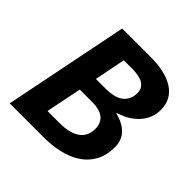

<svg xmlns="http://www.w3.org/2000/svg" viewBox="-170 -798 945 945"><g transform="rotate(45 302.0 -326.0)"><path d="M159 -652H358Q407 -652 447 -643Q487 -634 516 -616Q545 -598 561 -570Q577 -542 577 -503Q577 -446 538.5 -402.5Q500 -359 436 -340L434 -336Q488 -323 517.5 -292.5Q547 -262 547 -214Q547 -157 524.5 -116Q502 -75 463.5 -49.5Q425 -24 373.5 -12Q322 0 265 0H28ZM308 -385Q377 -385 407 -411Q437 -437 437 -480Q437 -512 412 -529.5Q387 -547 333 -547H275L243 -385ZM271 -105Q341 -105 378 -131.5Q415 -158 415 -209Q415 -249 389 -270.5Q363 -292 309 -292H224L186 -105Z"/></g></svg>

Font: mr_Source Sans Pro
Style: Bold Italic
Weight: 700
Italic angle: -11°
Designer: Paul D. Hunt
Foundry: Adobe Systems Incorporated
Version: Version 1.036;July 10, 2024;FontCreator 11.5.0.2430 64-bit